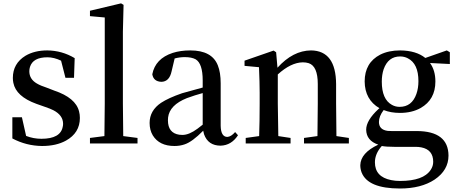

<svg xmlns="http://www.w3.org/2000/svg" viewBox="-20 -834 2657 1116"><path d="M252 -324.2 294.9 -307.6Q419.9 -265.6 439.5 -186.5Q444.3 -168.9 444.3 -148.4Q444.3 -61.5 363.3 -16.6Q306.6 14.6 224.6 14.6Q132.8 13.7 51.8 -29.3V-152.3H107.4L131.8 -43.9Q174.8 -27.3 220.7 -27.3Q332 -27.3 344.7 -97.7Q346.7 -105.5 346.7 -114.3Q346.7 -164.1 290 -193.4Q270.5 -203.1 244.1 -211.9L191.4 -230.5Q73.2 -273.4 57.6 -352.5Q54.7 -366.2 54.7 -380.9Q54.7 -464.8 127.9 -509.8Q180.7 -541 254.9 -541Q340.8 -540 414.1 -496.1L410.2 -381.8H360.4L335 -481.4Q293.9 -501 255.9 -501Q171.9 -501 154.3 -445.3Q150.4 -432.6 150.4 -419.9Q150.4 -374 194.3 -348.6Q215.8 -335.9 252 -324.2Z M696.3 -43 779.3 -32.2V0H502.9V-32.2L586.9 -43Q588.9 -166 588.9 -232.4V-732.4L502.9 -740.2V-771.5L683.6 -814.5L698.2 -805.7L694.3 -649.4V-232.4Q694.3 -165 696.3 -43Z M1158.2 -109.4V-293Q1114.3 -281.2 1066.4 -263.7Q965.8 -223.6 957 -151.4Q956.1 -142.6 956.1 -134.8Q956.1 -60.5 1022.5 -50.8Q1032.2 -49.8 1041 -49.8Q1079.1 -49.8 1127.9 -85.9Q1141.6 -95.7 1158.2 -109.4ZM1346.7 -66.4 1363.3 -47.9Q1325.2 10.7 1262.7 12.7Q1189.5 12.7 1166 -53.7Q1163.1 -63.5 1161.1 -74.2Q1097.7 -9.8 1053.7 4.9Q1026.4 14.6 994.1 14.6Q906.2 14.6 868.2 -46.9Q849.6 -78.1 849.6 -119.1Q849.6 -191.4 916 -236.3Q959 -264.6 1038.1 -292Q1137.7 -320.3 1158.2 -325.2V-366.2Q1158.2 -464.8 1117.2 -489.3Q1093.8 -502 1053.7 -502Q1024.4 -502 995.1 -494.1L977.5 -419.9Q964.8 -359.4 918 -358.4Q872.1 -360.4 865.2 -402.3Q882.8 -493.2 983.4 -526.4Q1029.3 -541 1085.9 -541Q1211.9 -541 1246.1 -454.1Q1262.7 -413.1 1262.7 -349.6V-103.5Q1263.7 -39.1 1300.8 -38.1Q1323.2 -39.1 1346.7 -66.4Z M1935.5 -43 2007.8 -32.2V0H1747.1V-32.2L1825.2 -43Q1827.1 -154.3 1827.1 -232.4V-345.7Q1827.1 -449.2 1774.4 -466.8Q1758.8 -471.7 1740.2 -471.7Q1670.9 -470.7 1594.7 -401.4V-232.4Q1594.7 -208 1597.7 -43L1668.9 -32.2V0H1408.2V-32.2L1486.3 -43Q1489.3 -127.9 1489.3 -232.4V-295.9Q1489.3 -352.5 1485.4 -443.4L1401.4 -451.2V-481.4L1570.3 -540L1585 -530.3L1592.8 -440.4Q1682.6 -540 1788.1 -541Q1932.6 -539.1 1933.6 -344.7V-232.4Q1933.6 -154.3 1935.5 -43Z M2302.7 -212.9Q2374 -212.9 2400.4 -288.1Q2412.1 -321.3 2412.1 -362.3Q2412.1 -463.9 2350.6 -495.1Q2330.1 -505.9 2305.7 -505.9Q2236.3 -505.9 2210 -431.6Q2199.2 -399.4 2199.2 -359.4Q2199.2 -256.8 2257.8 -224.6Q2278.3 -212.9 2302.7 -212.9ZM2395.5 19.5H2272.5Q2225.6 19.5 2199.2 14.6Q2159.2 59.6 2159.2 109.4Q2159.2 194.3 2253.9 212.9Q2277.3 217.8 2304.7 217.8Q2441.4 217.8 2483.4 153.3Q2498 131.8 2498 106.4Q2498 36.1 2428.7 22.5Q2413.1 19.5 2395.5 19.5ZM2594.7 -530.3V-461.9L2479.5 -467.8Q2510.7 -424.8 2510.7 -360.4Q2510.7 -254.9 2424.8 -206.1Q2374 -177.7 2304.7 -177.7Q2252 -177.7 2210 -194.3Q2182.6 -158.2 2182.6 -125Q2182.6 -80.1 2233.4 -73.2Q2244.1 -72.3 2255.9 -72.3H2403.3Q2585.9 -71.3 2586.9 70.3Q2586.9 155.3 2505.9 210Q2427.7 261.7 2304.7 261.7Q2119.1 261.7 2082 168.9Q2074.2 148.4 2074.2 126Q2076.2 54.7 2178.7 6.8Q2109.4 -16.6 2108.4 -80.1Q2108.4 -133.8 2178.7 -199.2Q2182.6 -202.1 2185.5 -205.1Q2100.6 -254.9 2099.6 -360.4Q2099.6 -469.7 2190.4 -516.6Q2239.3 -541 2305.7 -541Q2399.4 -540 2452.1 -497.1L2577.1 -541Z"/></svg>

Font: GenYoMin JP SemiBold
Style: Regular
Weight: 600
Version: Version 1.001;PS 1;hotconv 16.6.51;makeotf.lib2.5.65220 DEVE